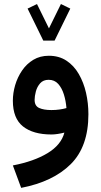

<svg xmlns="http://www.w3.org/2000/svg" viewBox="-20 -663 499 948"><path d="M193.8 -462.4 116.2 -620.6 162.6 -643.1 221.7 -522.9 280.8 -643.1 327.1 -620.6 249.5 -462.4ZM416.5 -99.1Q416.5 61 329.1 147.7Q241.7 234.4 84.5 264.6L43.5 153.8Q147.9 133.8 215.1 93Q282.2 52.2 297.9 -8.3Q282.7 -4.4 265.6 -1.7Q248.5 1 234.4 1Q143.6 1 93.5 -38.8Q43.5 -78.6 43.5 -165.5Q43.5 -203.6 54.9 -242.7Q66.4 -281.7 88.9 -314.7Q111.3 -347.7 144.5 -367.7Q177.7 -387.7 221.2 -387.7Q271.5 -387.7 308.3 -363.3Q345.2 -338.9 369.1 -297.4Q393.1 -255.9 404.8 -204.6Q416.5 -153.3 416.5 -99.1ZM233.9 -119.6Q254.9 -119.6 273.9 -122.3Q293 -125 308.1 -129.4Q305.2 -165.5 295.2 -197.3Q285.2 -229 267.1 -249Q249 -269 220.2 -269Q193.4 -269 178.2 -251.7Q163.1 -234.4 157 -211.2Q150.9 -188 150.9 -169.9Q150.9 -140.1 173.3 -129.9Q195.8 -119.6 233.9 -119.6Z"/></svg>

Font: Vazirmatn FD NL SemiBold
Style: Regular
Weight: 600
Designer: Saber Rastikerdar
Foundry: Saber Rastikerdar
Version: Version 33.003